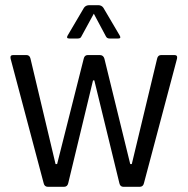

<svg xmlns="http://www.w3.org/2000/svg" viewBox="-20 -723 726 743"><path d="M438 -574H404Q394 -574 390 -582L343 -670L295 -582Q292 -574 281 -574H248Q235 -574 242 -586L305 -693Q312 -703 326 -703H360Q373 -703 380 -693L443 -586Q450 -574 438 -574ZM227 0H166Q152 0 149 -14L21 -496Q18 -510 31 -510H82Q95 -510 98 -496L195 -88H201L304 -496Q307 -510 320 -510H366Q380 -510 384 -496L484 -88H490L588 -496Q591 -510 604 -510H655Q668 -510 665 -496L537 -14Q534 0 520 0H458Q445 0 442 -14L345 -412H340L244 -14Q241 0 227 0Z"/></svg>

Font: Rajdhani Medium
Style: Regular
Weight: 500
Designer: Satya Rajpurohit, Jyotish Sonowal
Foundry: Indian Type Foundry
Version: Version 1.201 February 1, 2022